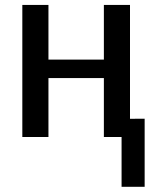

<svg xmlns="http://www.w3.org/2000/svg" viewBox="-20 -548 609 768"><path d="M558.6 199.2H466.3V0H395.5V-235.8H173.8V0H69.3V-528.3H173.8V-309.6H395.5V-528.3H500V-72.8L558.6 -73.2Z"/></svg>

Font: Arimo Medium
Style: Regular
Weight: 500
Designer: Steve Matteson
Foundry: Monotype Imaging Inc.
Version: Version 1.33